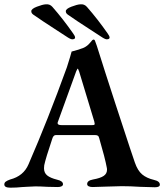

<svg xmlns="http://www.w3.org/2000/svg" viewBox="-24 -865 761 890"><path d="M-4 -10Q-4 -18 2.5 -23Q9 -28 23 -33Q85 -49 108 -103Q198 -310 286 -553Q295 -580 300.5 -599.5Q306 -619 308 -626Q344 -635 365 -644Q381 -652 391.5 -664.5Q402 -677 404 -679Q412 -685 416 -677Q418 -673 425 -652Q462 -534 510.5 -385.5Q559 -237 578 -180L601 -112Q614 -74 635 -56.5Q656 -39 690 -31Q717 -25 717 -9Q717 3 694 3L625 1Q580 -2 540 -2Q518 -2 468 0Q422 2 405 2Q394 2 387 -1.5Q380 -5 380 -12Q380 -28 407 -33Q441 -39 456.5 -49.5Q472 -60 472 -78Q472 -85 471 -88Q463 -132 436 -224Q434 -233 429.5 -236Q425 -239 415 -239H235Q223 -239 218 -221Q188 -132 181 -99Q180 -94 180 -85Q180 -64 194.5 -52Q209 -40 241 -32Q268 -26 268 -11Q268 -5 261.5 -1.5Q255 2 244 2L196 1Q162 -1 140 -1Q126 -1 107.5 0.5Q89 2 80 2Q52 5 24 5Q-4 5 -4 -10ZM401 -285Q409 -285 412 -286Q415 -287 415 -291Q415 -292 413 -302L343 -533Q338 -547 336 -547Q335 -547 329 -534L245 -302Q243 -298 243 -294Q243 -285 262 -285ZM324 -691Q324 -698 315 -710Q269 -776 219 -833Q207 -847 188 -845Q173 -844 147 -834Q121 -824 121 -813Q121 -807 124.5 -802.5Q128 -798 138 -792Q166 -772 228 -732Q272 -704 291 -691Q307 -681 314 -683Q324 -684 324 -691ZM484 -691Q484 -698 475 -710Q429 -776 379 -833Q367 -847 348 -845Q333 -844 307 -834Q281 -824 281 -813Q281 -807 284.5 -802.5Q288 -798 298 -792Q326 -772 388 -732Q432 -704 451 -691Q467 -681 474 -683Q484 -684 484 -691Z"/></svg>

Font: EB Garamond SemiBold
Style: Regular
Weight: 600
Designer: Georg Duffner and Octavio Pardo
Foundry: Georg Duffner
Version: Version 1.000